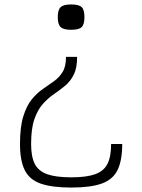

<svg xmlns="http://www.w3.org/2000/svg" viewBox="-20 -648 640 864"><path d="M301 196Q213 196 162.5 178Q112 160 91 117Q70 74 70 0Q70 -77 85 -125Q100 -173 123.5 -201.5Q147 -230 173.5 -248Q200 -266 223.5 -283Q247 -300 262 -324.5Q277 -349 277 -392H327Q327 -342 312 -312Q297 -282 273.5 -262.5Q250 -243 223.5 -225Q197 -207 173.5 -181Q150 -155 135 -112.5Q120 -70 120 0Q120 57 136.5 89.5Q153 122 192.5 136Q232 150 301 150Q369 150 408 136Q447 122 463.5 89.5Q480 57 480 0H530Q530 74 509 117Q488 160 438 178Q388 196 301 196ZM300 -514Q266 -514 253 -526Q240 -538 240 -571Q240 -604 253 -616Q266 -628 300 -628Q335 -628 347.5 -616Q360 -604 360 -571Q360 -538 347.5 -526Q335 -514 300 -514Z"/></svg>

Font: Victor Mono Thin
Style: Regular
Weight: 100
Monospace: yes
Designer: Rune Bjørnerås
Version: Version 1.561;gftools[0.9.30]